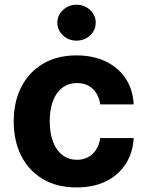

<svg xmlns="http://www.w3.org/2000/svg" viewBox="-20 -789 627 819"><path d="M306.6 10.5Q222.9 10.5 162.7 -25.2Q102.6 -61 70.6 -124.4Q38.5 -187.7 38.5 -270.7Q38.5 -354.5 70.8 -417.9Q103.2 -481.3 163.3 -517Q223.4 -552.7 306.2 -552.7Q377.6 -552.7 431.2 -526.8Q484.9 -500.9 516 -454Q547.2 -407 550.2 -343.8H407.6Q403.6 -371 390.8 -391.5Q378 -412 357.2 -423.4Q336.4 -434.8 308.4 -434.8Q273.3 -434.8 247.3 -415.8Q221.2 -396.9 206.7 -360.5Q192.2 -324.2 192.2 -272.5Q192.2 -220.6 206.5 -183.6Q220.8 -146.6 247 -127Q273.1 -107.4 308.4 -107.4Q347.5 -107.4 374.3 -132Q401.1 -156.6 407.6 -200.2H550.2Q546.9 -137.5 516.5 -90Q486 -42.5 432.8 -16Q379.5 10.5 306.6 10.5ZM306.4 -615.6Q272.7 -615.6 248.6 -638.1Q224.6 -660.5 224.6 -692.2Q224.6 -724.1 248.6 -746.4Q272.7 -768.8 306.4 -768.8Q340.2 -768.8 364.3 -746.4Q388.3 -724.1 388.3 -692.3Q388.3 -660.5 364.3 -638.1Q340.2 -615.6 306.4 -615.6Z"/></svg>

Font: Inter
Style: Regular
Weight: 400
Designer: Rasmus Andersson
Foundry: rsms
Version: Version 4.000;git-8c9346024